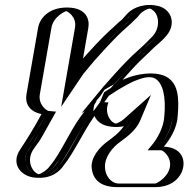

<svg xmlns="http://www.w3.org/2000/svg" viewBox="-20 -723 799 791"><path d="M715 -35C707 10 663 48 618 48H465C414 48 383 18 377 -26C370 -77 412 -122 447 -147C475 -167 507 -193 522 -227C498 -206 462 -191 426 -205C396 -217 373 -256 392 -302C377 -280 363 -263 345 -238C309 -188 268 -105 236 -58C228 -48 227 -44 221 -37C199 -3 145 24 102 0C72 -17 53 -64 85 -111C97 -131 106 -140 121 -167C132 -187 153 -222 169 -251C130 -255 101 -291 109 -334L157 -609C165 -654 211 -692 256 -692C301 -692 332 -654 324 -609L292 -424C293 -425 294 -427 296 -429C322 -462 355 -499 382 -528C401 -550 435 -585 455 -603C472 -617 485 -632 503 -646C510 -653 517 -660 524 -668C554 -702 609 -716 644 -687C673 -663 678 -610 642 -570L632 -559C618 -544 599 -529 584 -514C576 -505 566 -496 556 -487L531 -463C504 -436 491 -420 463 -389L439 -362C451 -370 465 -375 478 -383C490 -390 499 -395 507 -398L527 -406C562 -419 609 -428 643 -412C694 -387 699 -320 692 -246C690 -198 662 -149 637 -119H647C692 -119 723 -80 715 -35ZM393 -327 457 -423 443 -388C473 -421 491 -443 521 -473L547 -497C557 -506 565 -515 574 -524C590 -540 609 -555 621 -568L631 -579C660 -612 657 -655 633 -675C605 -698 558 -687 534 -659L524 -648C520 -644 516 -639 511 -635C472 -603 430 -560 393 -519C366 -490 333 -454 307 -421C305 -419 304 -418 304 -417L266 -361L309 -609C315 -646 290 -677 253 -677C216 -677 178 -646 172 -609L124 -334C118 -299 141 -269 173 -266L192 -264L182 -246C153 -193 124 -145 97 -104C71 -66 87 -27 112 -13C148 7 190 -16 209 -44C215 -51 214 -52 224 -65C254 -109 296 -193 333 -245C350 -269 366 -287 379 -307L373 -303ZM421 -334 406 -299C391 -261 410 -229 434 -219C464 -208 493 -219 513 -237L560 -279L536 -223C519 -184 483 -156 454 -135C421 -112 387 -72 393 -30C398 8 422 33 467 33H620C657 33 694 2 700 -35C706 -72 680 -104 644 -104H606L626 -127C649 -154 675 -201 677 -244C684 -319 676 -377 634 -398C606 -411 564 -404 530 -392L511 -384C504 -381 494 -376 483 -370C469 -361 456 -356 446 -350ZM393 -327 457 -423 443 -388C473 -421 491 -443 521 -473L547 -497C557 -505 565 -514 573 -523C588 -540 609 -555 621 -568L631 -579C660 -612 657 -655 633 -675C605 -698 558 -687 534 -659C527 -651 520 -643 512 -636C495 -623 483 -610 464 -593C445 -576 412 -540 393 -519C366 -490 333 -454 307 -421C305 -419 304 -418 304 -417L266 -361L309 -609C315 -646 290 -677 253 -677C216 -677 178 -646 172 -609L124 -334C118 -299 141 -269 173 -266L192 -264L182 -246C166 -217 145 -181 134 -162C118 -134 108 -123 97 -105C73 -65 85 -28 112 -13C147 7 190 -16 208 -44C213 -52 214 -52 224 -65C254 -109 296 -193 333 -245C350 -269 366 -287 379 -307L373 -303ZM421 -334 446 -350C456 -356 469 -361 483 -370C494 -376 504 -381 511 -384L530 -392C564 -404 606 -411 634 -398C676 -377 684 -319 677 -244C675 -201 649 -154 626 -127L606 -104H644C680 -104 706 -72 700 -35C694 2 657 33 620 33H467C422 33 398 8 393 -30C387 -72 421 -112 454 -135C482 -156 519 -183 536 -223L560 -279L513 -237C493 -219 464 -208 434 -219C410 -229 391 -261 406 -299ZM418 -340 391 -300C377 -279 362 -262 345 -238C302 -178 263 -87 221 -37C198 -4 146 25 102 0C72 -17 53 -64 85 -111C114 -154 139 -196 169 -251C130 -255 101 -290 109 -334L157 -609C165 -654 211 -692 256 -692C301 -692 332 -654 324 -609L292 -424C293 -425 294 -427 296 -429C322 -462 354 -498 382 -528C401 -550 435 -585 455 -603C474 -619 485 -632 503 -646C506 -648 509 -651 514 -657L524 -668C554 -702 609 -716 644 -687C673 -663 678 -610 642 -570L632 -559C618 -544 599 -529 584 -514C576 -506 568 -498 556 -487L531 -463C503 -434 483 -412 453 -379ZM409 -343 392 -302C373 -256 396 -217 426 -205C462 -191 498 -206 522 -227C508 -193 476 -168 447 -147C412 -122 370 -77 377 -26C383 18 414 48 465 48H618C663 48 707 10 715 -35C723 -80 692 -119 647 -119H637C660 -146 689 -198 692 -246C699 -322 694 -387 643 -412C609 -428 563 -419 527 -406L507 -398C499 -395 490 -390 478 -383C464 -375 451 -370 439 -362ZM468 -354C479 -361 517 -382 531 -388L549 -395C581 -407 602 -407 616 -401C653 -383 664 -320 657 -245C655 -199 628 -151 604 -123L588 -104H644C653 -103 687 -76 680 -35C672 8 627 32 620 33H467C451 33 419 18 413 -27C407 -74 445 -118 477 -140C506 -161 541 -188 557 -225L602 -332L491 -233C484 -227 477 -222 470 -219C457 -213 459 -213 451 -216C434 -223 409 -258 427 -301L389 -303C415 -320 442 -337 468 -354ZM329 -265C324 -258 317 -250 311 -241C267 -181 229 -90 187 -41C173 -20 146 -6 140 -5C139 -5 136 -6 131 -9C111 -20 88 -64 118 -108C130 -127 141 -137 156 -165C167 -184 187 -220 203 -249L211 -263L180 -266C172 -267 137 -292 144 -334L192 -609C200 -655 249 -677 253 -677C257 -677 297 -655 289 -609L232 -283L325 -421L329 -425C355 -458 388 -495 415 -524C434 -545 468 -580 487 -597C510 -617 527 -633 546 -652L556 -664C568 -678 585 -685 593 -687C595 -687 598 -691 612 -679C635 -660 641 -610 609 -574L599 -564C579 -542 548 -515 524 -493L499 -468C467 -435 439 -403 406 -366L316 -257ZM468 -384 475 -383C505 -416 524 -439 553 -468L578 -492C589 -502 598 -511 606 -519C621 -534 641 -549 654 -563L664 -574C697 -611 694 -657 664 -682C654 -691 640 -698 618 -701C560 -709 519 -684 502 -664L492 -653C487 -648 484 -643 481 -641C463 -627 452 -614 433 -598C396 -564 356 -520 322 -482L344 -609C350 -644 335 -692 256 -692C177 -692 143 -644 137 -609L89 -334C83 -299 98 -264 151 -253C122 -199 91 -149 63 -107C24 -49 64 3 124 9C194 16 229 -21 242 -41C283 -91 324 -181 367 -242C403 -293 433 -334 468 -384ZM387 -339 372 -300C355 -260 370 -224 409 -208C430 -200 463 -197 490 -203C472 -177 447 -158 425 -142C389 -116 352 -73 358 -28C363 9 385 48 465 48H618C697 48 729 0 735 -35C741 -70 726 -115 655 -119C681 -149 710 -197 712 -245C719 -322 714 -383 661 -409C612 -431 544 -417 507 -403L487 -395C477 -391 469 -386 456 -379C443 -371 431 -366 417 -357Z"/></svg>

Font: Blanket
Style: Black
Weight: 900
Foundry: Cannot Into Space Fonts
Version: Version 0.9